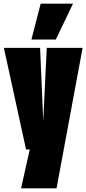

<svg xmlns="http://www.w3.org/2000/svg" viewBox="-20 -809 468 1039"><path d="M94 210 141 0H121L1 -550H197L214 -155L233 -550H427L286 210ZM150 -595 200 -789H375L282 -595Z"/></svg>

Font: Georama ExtraCondensed Black
Style: Regular
Weight: 900
Width: 2
Designer: Jean-Baptiste Levee
Foundry: Production Type
Version: Version 1.000